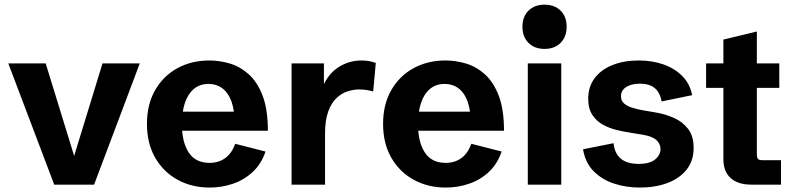

<svg xmlns="http://www.w3.org/2000/svg" viewBox="-20 -803 3449 835"><path d="M215.8 0 16.1 -527.3H178.7L309.1 -103.5H295.9L425.8 -527.3H587.9L389.2 0Z M892.1 12.7Q814.5 12.7 752.7 -21Q690.9 -54.7 655 -116.9Q619.1 -179.2 619.1 -264.2Q619.1 -348.6 654.5 -410.6Q689.9 -472.7 751.2 -506.3Q812.5 -540 891.1 -540Q934.6 -540 979.2 -526.9Q1023.9 -513.7 1061.5 -480.2Q1099.1 -446.8 1122.1 -387Q1145 -327.1 1145 -234.4H712.4V-317.4H1015.1L1000 -291.5Q996.1 -344.2 980.5 -376.5Q964.8 -408.7 940.9 -423.3Q917 -438 887.2 -438Q848.6 -438 822.8 -416Q796.9 -394 783.9 -354.7Q771 -315.4 771 -263.7Q771 -185.5 800.5 -140.1Q830.1 -94.7 891.1 -94.7Q930.7 -94.7 959.2 -115.2Q987.8 -135.7 1002.9 -177.7L1134.8 -144Q1116.2 -89.4 1078.6 -54.7Q1041 -20 992.4 -3.7Q943.8 12.7 892.1 12.7Z M1248 0V-527.3H1388.7V-408.7L1382.8 -424.3Q1407.7 -482.9 1453.1 -511.5Q1498.5 -540 1552.2 -540Q1567.4 -540 1583 -537.6Q1598.6 -535.2 1614.3 -529.3L1603 -405.3Q1571.3 -414.1 1542 -414.1Q1518.1 -414.1 1491.9 -405.8Q1465.8 -397.5 1443.6 -376.7Q1421.4 -356 1407.5 -318.1Q1393.6 -280.3 1393.6 -221.7V0Z M1918.9 12.7Q1841.3 12.7 1779.5 -21Q1717.8 -54.7 1681.9 -116.9Q1646 -179.2 1646 -264.2Q1646 -348.6 1681.4 -410.6Q1716.8 -472.7 1778.1 -506.3Q1839.4 -540 1918 -540Q1961.4 -540 2006.1 -526.9Q2050.8 -513.7 2088.4 -480.2Q2126 -446.8 2148.9 -387Q2171.9 -327.1 2171.9 -234.4H1739.3V-317.4H2042L2026.9 -291.5Q2022.9 -344.2 2007.3 -376.5Q1991.7 -408.7 1967.8 -423.3Q1943.8 -438 1914.1 -438Q1875.5 -438 1849.6 -416Q1823.7 -394 1810.8 -354.7Q1797.9 -315.4 1797.9 -263.7Q1797.9 -185.5 1827.4 -140.1Q1856.9 -94.7 1918 -94.7Q1957.5 -94.7 1986.1 -115.2Q2014.6 -135.7 2029.8 -177.7L2161.6 -144Q2143.1 -89.4 2105.5 -54.7Q2067.9 -20 2019.3 -3.7Q1970.7 12.7 1918.9 12.7Z M2275.4 0V-527.3H2420.9V0ZM2348.1 -590.3Q2304.7 -590.3 2278.3 -616.7Q2252 -643.1 2252 -686.5Q2252 -730.5 2278.3 -756.6Q2304.7 -782.7 2348.1 -782.7Q2392.1 -782.7 2418.2 -756.6Q2444.3 -730.5 2444.3 -686.5Q2444.3 -643.1 2418.2 -616.7Q2392.1 -590.3 2348.1 -590.3Z M2762.7 12.7Q2703.1 12.7 2650.4 -4.6Q2597.7 -22 2561.5 -58.6Q2525.4 -95.2 2515.6 -153.8L2648.4 -180.2Q2652.8 -135.7 2679.9 -113Q2707 -90.3 2757.3 -90.3Q2805.7 -90.3 2829.1 -109.6Q2852.5 -128.9 2852.5 -154.8Q2852.5 -177.7 2834.2 -194.3Q2815.9 -210.9 2771 -217.8L2723.1 -225.6Q2694.8 -230 2662.8 -237.5Q2630.9 -245.1 2602.5 -260.5Q2574.2 -275.9 2556.2 -303.2Q2538.1 -330.6 2538.1 -373.5Q2538.1 -425.8 2566.2 -463.1Q2594.2 -500.5 2644 -520.3Q2693.8 -540 2757.8 -540Q2816.9 -540 2865.7 -522.7Q2914.6 -505.4 2947.5 -471.9Q2980.5 -438.5 2990.2 -389.2L2857.4 -361.8Q2854 -381.8 2844.5 -399.4Q2835 -417 2815.4 -428Q2795.9 -439 2762.7 -439Q2725.1 -439 2702.9 -424.3Q2680.7 -409.7 2680.7 -384.3Q2680.7 -365.7 2693.1 -354Q2705.6 -342.3 2727.3 -335.2Q2749 -328.1 2776.4 -323.2L2831.1 -314Q2873 -307.1 2910.9 -290.3Q2948.7 -273.4 2972.7 -242.2Q2996.6 -210.9 2996.6 -160.2Q2996.6 -104 2966.1 -65.4Q2935.5 -26.9 2882.6 -7.1Q2829.6 12.7 2762.7 12.7Z M3247.6 0Q3189 0 3157.5 -28.6Q3126 -57.1 3126 -110.8V-420.9H3050.8V-527.3H3126V-630.9L3271.5 -666V-527.3H3369.1V-420.9H3271.5V-133.8Q3271.5 -117.7 3276.1 -112.1Q3280.8 -106.4 3295.9 -106.4H3376.5V0Z"/></svg>

Font: Schibsted Grotesk
Style: Bold
Weight: 700
Designer: Bakken & Baeck AS, Henrik Kongsvoll
Foundry: Schibsted ASA
Version: Version 1.100;gftools[0.9.25]